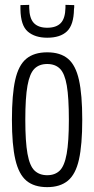

<svg xmlns="http://www.w3.org/2000/svg" viewBox="-20 -759 388 789"><path d="M29 -267Q29 -370 42.5 -430.5Q56 -491 88 -517.5Q120 -544 174 -544Q228 -544 259.5 -517.5Q291 -491 304.5 -430.5Q318 -370 318 -267Q318 -164 304.5 -103.5Q291 -43 259 -16.5Q227 10 174 10Q120 10 88.5 -16.5Q57 -43 43 -103.5Q29 -164 29 -267ZM84 -267Q84 -177 93 -127Q102 -77 122 -58Q142 -39 174 -39Q206 -39 225.5 -58Q245 -77 254 -127Q263 -177 263 -267Q263 -358 254.5 -407.5Q246 -457 226.5 -476.5Q207 -496 174 -496Q141 -496 121.5 -476.5Q102 -457 93 -407.5Q84 -358 84 -267ZM174 -604Q124 -604 94.5 -629Q65 -654 64 -721Q64 -730 64 -738L100 -739Q100 -736 100 -733Q100 -730 100 -727Q101 -683 119.5 -664Q138 -645 174 -645Q211 -645 229.5 -664Q248 -683 249 -727Q249 -733 249 -739L285 -738Q285 -733 285 -729Q285 -725 284 -721Q283 -657 255.5 -630.5Q228 -604 174 -604Z"/></svg>

Font: Georama Condensed Light
Style: Regular
Weight: 300
Width: 3
Designer: Jean-Baptiste Levee
Foundry: Production Type
Version: Version 1.000